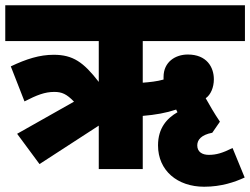

<svg xmlns="http://www.w3.org/2000/svg" viewBox="-20 -642 950 729"><path d="M130 -19 355 -165V0H522V-202C570 -206 610 -213 649 -226C650 -223 652 -219 654 -216C614 -193 580 -156 580 -90C580 6 654 67 755 67C821 67 872 49 909 32L863 -80C825 -61 801 -54 773 -54C748 -54 729 -65 729 -90C729 -111 744 -130 786 -138L815 -180C792 -214 777 -241 761 -269C780 -282 792 -310 792 -341C792 -387 765 -435 693 -435C646 -435 601 -407 601 -350C601 -346 601 -343 601 -340C577 -333 548 -330 522 -328V-486H910V-622H0V-486H355V-331C297 -406 257 -434 184 -434C130 -434 80 -418 21 -390L73 -257C120 -281 150 -293 186 -293C215 -293 233 -285 261 -256L45 -134Z"/></svg>

Font: Noto Sans SemiCondensed Black
Style: Italic
Weight: 900
Width: 4
Italic angle: -12°
Designer: Monotype Design Team
Foundry: Monotype Imaging Inc.
Version: Version 2.013